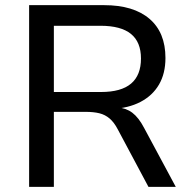

<svg xmlns="http://www.w3.org/2000/svg" viewBox="-20 -725 737 745"><path d="M93 0V-705H384Q498 -705 560 -652Q622 -599 622 -500Q622 -440 597 -397Q572 -354 525 -329.5Q478 -305 413 -302L419 -309L436 -308Q469 -306 493.5 -287.5Q518 -269 539 -229L662 0H556L437 -223Q423 -250 405.5 -265Q388 -280 365.5 -285.5Q343 -291 312 -291H189V0ZM189 -368H372Q450 -368 488.5 -400.5Q527 -433 527 -498Q527 -562 488 -593.5Q449 -625 370 -625H189Z"/></svg>

Font: Nunito Sans 10pt Medium
Style: Regular
Weight: 500
Designer: Vernon Adams
Foundry: Vernon Adams
Version: Version 3.101;gftools[0.9.27]